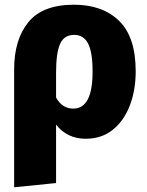

<svg xmlns="http://www.w3.org/2000/svg" viewBox="-20 -571 626 815"><path d="M40 224V-276Q40 -403 100.5 -477Q161 -551 294 -551Q415 -551 485.5 -482.5Q556 -414 556 -268Q556 -188 531 -123Q506 -58 458.5 -20Q411 18 344 18Q265 18 218 -42V206ZM291 -110Q373 -110 373 -266Q373 -351 353.5 -387Q334 -423 295 -423Q252 -423 235 -384.5Q218 -346 218 -262V-157Q244 -110 291 -110Z"/></svg>

Font: Trujillo ExtraBold
Style: Regular
Weight: 800
Designer: Fira Sans original fonts by bBox Type GmbH, Carrois Corporate GbR, & Edenspiekermann AG / Changes by Cristiano Sobral
Foundry: Fira Sans original fonts by bBox Type GmbH, Carrois Corporate GbR, & Edenspiekermann AG / Changes by Cristiano Sobral
Version: Version 4.301;July 28, 2020;FontCreator 13.0.0.2655 64-bit